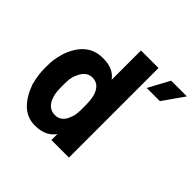

<svg xmlns="http://www.w3.org/2000/svg" viewBox="-174 -877 1061 1061"><g transform="rotate(45 356.5 -346.0)"><path d="M491 0V-700H354V-471C328 -506 292 -522 234 -522C147 -522 92 -466 62 -376C50 -328 47 -317 47 -266C47 -214 50 -197 62 -145C96 -50 151 8 231 8C290 8 328 -10 354 -47V0ZM185 -257C185 -295 186 -323 198 -345C212 -381 235 -405 270 -405C309 -405 331 -381 343 -344C350 -322 352 -294 352 -257C352 -224 352 -196 343 -175C331 -136 309 -111 270 -111C231 -111 207 -135 194 -175C186 -198 185 -224 185 -257ZM523 -576H626L713 -700H590Z"/></g></svg>

Font: Vanilla Cream ExtraBold
Style: Regular
Weight: 800
Designer: Jeremy Tribby, Jinavaṁso
Foundry: Tribby Type
Version: Version 1.422;Glyphs 3.1.2 (3151)